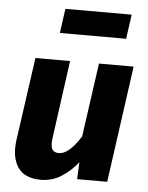

<svg xmlns="http://www.w3.org/2000/svg" viewBox="-55 -811 671 872"><g transform="rotate(5 281.0 -374.5)"><path d="M163.6 17.2Q89 17.2 58.4 -28.9Q27.9 -75 37.9 -151.3L91.5 -531.6H249.5L200.8 -177.5Q195.7 -138.4 204.7 -124.6Q213.6 -110.7 234.3 -110.7Q252.3 -110.7 269.8 -122.4Q287.2 -134.1 303.5 -153.1Q319.7 -172.2 333.8 -195.1L381.2 -531.6H539.2L465.2 0H328L331.7 -77.5Q297.3 -34.6 255.7 -8.7Q214 17.2 163.6 17.2ZM509.8 -765.9 494.3 -654.6H192.1L207.6 -765.9Z"/></g></svg>

Font: Fira Sans Variable
Style: Italic
Weight: 397
Italic angle: -8°
Designer: Carrois Corporate & Edenspiekermann AG
Foundry: Carrois Corporate GbR & Edenspiekermann AG
Version: Version 4.202